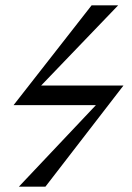

<svg xmlns="http://www.w3.org/2000/svg" viewBox="-20 -703 497 723"><path d="M445 -381H135L425 -683H325L31 -307H341L51 0H151Z"/></svg>

Font: STIXGeneral
Style: Italic
Weight: 400
Italic angle: -16.33°
Designer: MicroPress Inc., with final additions and corrections provided by Coen Hoffman, Elsevier (retired)
Version: Version 1.1.0